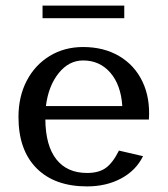

<svg xmlns="http://www.w3.org/2000/svg" viewBox="-20 -672 599 686"><path d="M417 -293H144Q153 -365 189.5 -410.5Q226 -456 277 -456Q336 -456 374 -412.5Q412 -369 417 -293ZM512 -245Q517 -322 489 -380.5Q461 -439 406 -471.5Q351 -504 277 -504Q210 -504 157.5 -472Q105 -440 75.5 -383.5Q46 -327 46 -254Q46 -136 110.5 -71Q175 -6 291 -6Q360 -6 413 -34.5Q466 -63 491 -114L405 -134Q383 -90 358 -72Q333 -54 291 -54Q220 -54 181.5 -102.5Q143 -151 142 -245ZM132 -652V-607H424V-652Z"/></svg>

Font: LXGW Marker Gothic
Style: Regular
Weight: 400
Version: Version 1.001